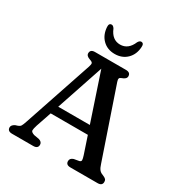

<svg xmlns="http://www.w3.org/2000/svg" viewBox="-204 -1048 1133 1197"><g transform="rotate(30 362.5 -450.0)"><path d="M240.5 -27.5Q240.5 0 207 0H55Q21.5 0 21.5 -27.5Q21.5 -44 44.5 -56L63 -62Q75.5 -66.5 81.2 -75.8Q87 -85 95.5 -111L261.5 -604Q267.5 -622.5 264.8 -630Q262 -637.5 245 -643Q215 -652.5 215 -672.5Q215 -700 248.5 -700H470.5Q504 -700 504 -672.5Q504 -652.5 473 -642Q461 -638 458.5 -630.8Q456 -623.5 461 -608.5L629 -116Q637 -90 646.8 -77.8Q656.5 -65.5 674.5 -59.5Q691.5 -52.5 697.5 -45.8Q703.5 -39 703.5 -27.5Q703.5 0 670.5 0H475Q442 0 442 -27.5Q442 -48 466.5 -56L503.5 -62.5Q516 -66 515.8 -76Q515.5 -86 508.5 -108L467.5 -230.5H200L162.5 -120.5Q154 -93.5 154.2 -81.8Q154.5 -70 178.5 -62L215.5 -55.5Q240.5 -48 240.5 -27.5ZM220 -290H447.5L334 -629.5ZM359.5 -818Q417.5 -818 445 -884Q454.5 -900 465.5 -900Q486 -900 484 -872.5Q481 -817.5 446.8 -784Q412.5 -750.5 359.5 -750.5Q306.5 -750.5 272.5 -784Q238.5 -817.5 235 -872.5Q233 -900 253.5 -900Q264.5 -900 274.5 -884Q301.5 -818 359.5 -818Z"/></g></svg>

Font: Fraunces 9pt SuperSoft
Style: Regular
Weight: 400
Version: Version 1.000;[b76b70a41]